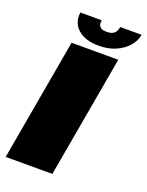

<svg xmlns="http://www.w3.org/2000/svg" viewBox="-157 -806 671 877"><g transform="rotate(20 179.0 -368.0)"><path d="M-17 0H210L314.5 -593H87.5ZM207 -622.5Q253.5 -622.5 289.2 -638Q325 -653.5 347.8 -679.2Q370.5 -705 375.5 -736.5H272Q269.5 -722.5 263.5 -713Q257.5 -703.5 246.8 -699Q236 -694.5 219.5 -694.5Q205 -694.5 195.8 -699Q186.5 -703.5 183 -712.8Q179.5 -722 182 -736.5H78Q73 -705 86.5 -679.2Q100 -653.5 130.8 -638Q161.5 -622.5 207 -622.5Z"/></g></svg>

Font: Anybody Thin Black
Style: Italic
Weight: 900
Italic angle: -10°
Version: Version 1.113;gftools[0.9.25]